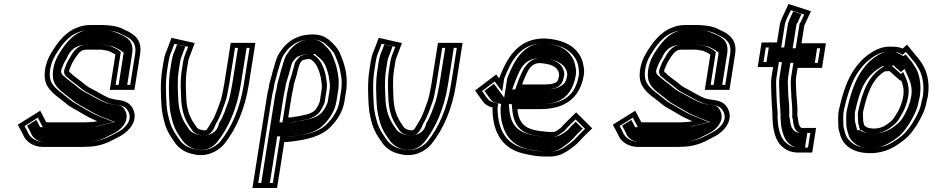

<svg xmlns="http://www.w3.org/2000/svg" viewBox="-20 -742 4662 959"><path d="M531.6 -250C507.8 -258.4 483.1 -274.1 463.1 -285C447.2 -294.5 426.1 -303.3 411.7 -314L399.3 -324C379.8 -341.3 348.3 -359.7 332 -379H330C327.3 -380.5 325.9 -383.4 325.3 -387L326.2 -393C333.9 -411.7 339.7 -428.6 350.2 -443C359.2 -458.4 380.2 -493 402.1 -493C406.2 -493.7 409.6 -494 412.2 -494H485.2C492.3 -492.8 503 -491.4 509.6 -490C517.1 -490 528.8 -484.5 536.2 -481L550.9 -473L556.3 -469L528.4 -293H651.4L679.8 -472C690.8 -541.4 651.9 -571.9 604.8 -592C585.5 -603.2 560.8 -611.3 534.2 -614L514.6 -616C508 -616.7 501.4 -617 494.7 -617H431.7C407.8 -617 387.3 -613.5 367.8 -605C307.2 -583.6 268.3 -531.3 235.5 -477C203.1 -424.6 191 -352 217.3 -311C239.1 -274.1 277.6 -252.8 311.5 -224C332.9 -205 361.6 -193 387 -177C409.6 -163.3 437.2 -148.3 465.7 -137C462.9 -136.3 460.5 -135.7 458.4 -135L442.1 -133C436.6 -132.3 431.6 -132 426.9 -132C420.8 -131.3 414.7 -131 408.7 -131H215.7C214.4 -131 213.1 -131.3 211.9 -132H210.9L180.9 -189L68.8 -119C78.9 -99.2 90.9 -81 99.5 -60C114.5 -31.5 149.2 -8 196.3 -8H389.3C396.6 -8 404.3 -8.3 412.4 -9C461.5 -9 506.5 -22.7 541.7 -42L561.2 -52C582 -62.6 598.1 -70.9 615.9 -88C650.7 -120.2 663.8 -162.5 642.8 -201C626.7 -229.8 602.5 -239.8 561.6 -244C551.8 -244 538.5 -250 531.6 -250ZM393.2 -33H200.2C161.7 -33 134.2 -52.7 122.8 -73.3C116.8 -87.9 109.1 -101.4 102.7 -112.8L169 -154.1L193.8 -107H203.9C206.4 -106.3 209 -106 211.8 -106H404.8C411.2 -106 418.2 -106.4 424.3 -107C431.7 -107.1 435.1 -107.4 441.2 -108.2L460.1 -110.5C462.8 -111.4 464.4 -111.9 467.9 -112.7L548.9 -132.2L478.2 -160.4C451.4 -171.1 424.3 -185.6 402.8 -198.8C375.5 -215.9 348 -227.7 329.8 -243.9C293.2 -275 258.2 -294.7 239.4 -326.3C219.6 -357.2 227.8 -420.1 256.7 -466.7C289 -520.3 323.4 -564.1 372.9 -581.6C389.3 -587.4 404.5 -592 427.8 -592H490.8C496.6 -592 502.4 -591.7 508.1 -591.1L527.8 -589.1C551.7 -586.7 573.9 -579 590.6 -569.3C635.4 -550.2 663.7 -528.2 654.8 -472L630.4 -318H557.4L583.4 -482.4L566.9 -494.7L550.4 -503.6C542.8 -507.2 530.8 -513.6 516.4 -514.9C507.8 -516.6 498.1 -517.8 491.3 -519H416.2C412.3 -519 407 -518.4 404 -518C357.5 -514.1 335.7 -464.7 329.5 -454.1C314.1 -432.1 309.6 -415.3 301.7 -396.1L299.7 -382.9C301.4 -373.2 303.7 -363 316.5 -356C334 -338.7 363.8 -319.3 381.2 -304L394.3 -293.4C412.6 -279.8 433 -271.8 448.1 -262.8C468.9 -251.5 495 -235.1 523.6 -225H526.9C530.1 -224.4 544 -219.5 556.2 -219C593.6 -215.1 608.2 -207.8 620.2 -186.5C635.6 -158.3 627.4 -130.1 600 -104.8C585.1 -90.4 573.7 -84.7 552.6 -73.9L532.6 -63.7C500.8 -46.2 460.9 -34 416.4 -34H415.3C407.7 -33.4 400.1 -33 393.2 -33ZM413.7 -34H416.4C453.3 -34 487.4 -43.9 517.4 -60.4L537.6 -70.7C558.9 -81.5 568.1 -85.9 583 -100.3C610.9 -126.1 621.4 -160.1 604.7 -190.8C592.5 -212.6 582.9 -215.8 553.9 -219C537.1 -220.2 529.3 -223.1 522.6 -225H517.6C484.7 -236.6 456 -254.1 434.4 -265.8C420.2 -274.3 399.5 -282.2 379.4 -297.2L366.1 -307.9C349.6 -322.6 320 -342.2 302.4 -359C287.4 -368.9 286.2 -376.9 284.9 -384.4L286.6 -394.9C294.2 -413.8 299.4 -431 313.1 -450.4C317.4 -457.7 332.1 -511.6 399.6 -517.8C404.3 -518.4 409.9 -519 416.2 -519H494.4C502.9 -517.5 508.8 -516.9 521.2 -514.7C545 -511.9 555.4 -504.8 563.4 -501L581.1 -491.4L597.8 -478.9L572.4 -318H615.4L639.8 -472C649.5 -533.6 619 -554.2 579.9 -570.9C562.6 -578.3 545.1 -587.2 524 -589.3L504.3 -591.3C499.8 -591.8 495.3 -592 490.8 -592H427.8C409.1 -592 399 -589.5 386.9 -584.2C344.1 -569.1 306.7 -526.1 273 -470.2C243.2 -422.2 234.2 -354.3 255 -321.9C273.9 -289.9 307.4 -271.8 344.9 -239.8C362.1 -224.6 388.4 -213.4 416.8 -195.6C437.7 -182.8 464.4 -168.5 489.7 -158.4L554.7 -132.5L476.9 -113.8C473.1 -112.9 471.5 -112.3 468.2 -111.2L446 -108.5C439.3 -107.7 434.9 -107.3 426.6 -107C420.5 -106.5 411.9 -106 404.8 -106H211.8C210.8 -106 200.8 -106.8 199.5 -107H180.5L161.5 -143.2L115 -114.2C122.8 -100.2 130.7 -87 138.2 -69.2C150.6 -46.4 176.1 -33 200.2 -33H393.2C399.3 -33 406.9 -33.4 413.7 -34Z M836.6 -553 814.1 -493 807.9 -479C803.1 -465.7 799.4 -450.7 796.7 -434L789.9 -391C780.2 -329.3 783.5 -263.6 786.7 -213C789.3 -174.3 796.2 -151.1 804.8 -119C816.6 -82.5 831.9 -60.7 851.2 -33C870.4 -3.1 901.8 19.8 945.6 28C1010.2 44.8 1068.4 14.9 1099.5 -22C1159.5 -96.9 1203.1 -196.3 1222.5 -319L1255.6 -528H1132.6L1099.5 -319C1098.2 -310.3 1096.4 -301.7 1094.4 -293C1091.4 -274.2 1087.1 -256.4 1081.9 -239C1067.6 -200.7 1056.5 -163.2 1035.9 -132C1031.9 -123.9 1013 -92 1008.6 -92C1003.8 -91.3 1000.1 -91 997.4 -91L985.7 -93C973.4 -96.2 963 -102.3 958.7 -112L949 -126C927.4 -157.9 914.8 -192.5 911 -240C909.2 -284 904.5 -337.8 912.9 -391L919.7 -434C921 -442 922.7 -448.3 924.7 -453C934 -477.7 943.2 -502.3 952.5 -527ZM894.7 -434 887.9 -391C878.8 -333.6 883.9 -278.8 885.7 -234.6C889.9 -182.9 903.7 -144.9 927.3 -109.9L936.2 -97.1C945.9 -78.8 961.1 -72.6 976.8 -68.5L991.4 -66H993.5C998.1 -66 1002.7 -66.5 1008.2 -67.3C1040.7 -67.3 1057.5 -122.3 1057.5 -122.3C1081.2 -159.3 1091.8 -197.1 1105.5 -233.8C1112 -251.3 1116.3 -273.9 1119.3 -292C1121.4 -301.3 1123.1 -310 1124.5 -319L1153.7 -503H1226.7L1197.5 -319C1178.7 -200 1136.4 -105.4 1080.8 -35.8C1055.7 -6.4 1009.2 17.7 954.7 3.5C916.2 -3.7 889.9 -22.6 873 -48.9C853.2 -77.3 839.9 -96.6 829.3 -129.3C820.3 -162.3 814.4 -182.2 812 -218.4C808.8 -268.7 805.7 -332.9 814.9 -391L821.7 -434C824.1 -448.9 827.5 -462.4 831.3 -473.1L837.4 -486.9L851 -523.3L919.7 -507.9C910.4 -483.1 899 -460.9 894.7 -434ZM1015.3 -67.8C1008.4 -66.9 1000.6 -66 993.5 -66H988.2L969.3 -69.2C948.3 -74.7 929.6 -84.2 920.7 -101.5L911.7 -114.3C888.2 -149.2 874.8 -186.3 870.8 -236.6C869 -280.8 864.1 -335.1 872.9 -391L879.7 -434C881.1 -442.7 882.8 -449.7 885.8 -456.8C892.1 -473.7 899 -492 905.8 -510.1L864.3 -519.4L853 -489.1L846.8 -475.3C842.7 -463.6 839.2 -449.6 836.7 -434L829.9 -391C820.5 -331.6 823.7 -266.8 826.9 -216.4C829.4 -179.4 835.6 -158.4 844.4 -125.8C855.4 -92.1 868.7 -72.9 888.6 -44.5C920.7 5.6 1007.7 34.6 1064.1 -31.6C1120.3 -102 1163.5 -198.7 1182.5 -319L1211.7 -503H1168.7L1139.5 -319C1138.1 -310.1 1136.4 -301.4 1134.3 -292.4C1131.3 -273.8 1126.9 -255.1 1121.2 -236.2C1106.9 -197.8 1096.5 -161 1073.6 -125.6C1072.4 -123.3 1070 -78.4 1015.3 -67.8Z M1447.5 -319C1449 -328.4 1453.9 -339.2 1456.4 -350L1462.8 -371C1469.1 -395.6 1475.2 -444 1502.3 -444C1506.5 -445.3 1510.7 -446.3 1514.8 -447H1528.8C1529.4 -446.3 1530 -446 1530.6 -446C1560.6 -429.7 1574.9 -388.6 1582.2 -355L1585.1 -335C1587.2 -327.2 1587.5 -315.7 1587.8 -308C1587.2 -304 1586.7 -299 1586.4 -293L1577.1 -234C1576.9 -232.7 1576.3 -231 1575.3 -229C1569.6 -214 1560.9 -199.7 1552.1 -190C1538.9 -178.6 1521.6 -171.4 1500.6 -168L1473.7 -162C1466.1 -160.7 1459.3 -159.7 1453.2 -159C1443 -157.5 1429.7 -153.2 1421.7 -156H1419.7L1437 -265C1439.6 -281.8 1446.5 -305.2 1447.5 -319ZM1400.2 -33C1408.1 -32.3 1416.8 -32.7 1426.4 -34C1508.9 -43 1587.5 -60 1634.7 -112C1662.4 -140.4 1692.2 -184.1 1700.1 -234L1710.4 -299C1715.7 -364.3 1705.1 -406.7 1686.9 -454C1673.3 -491.9 1662.9 -503.6 1639.6 -528L1622.2 -544C1602.9 -559 1578.9 -570 1543.3 -570C1486.9 -570 1446.1 -553.3 1412.8 -523C1393.2 -505.2 1386.9 -493.3 1373.1 -474C1357.3 -447.6 1352.7 -416.6 1342 -385L1336.5 -363C1332.7 -348.7 1326.4 -330.5 1323.9 -315C1324 -311.7 1323.2 -306.7 1321.5 -300C1318.4 -288.7 1315.9 -277 1314 -265L1240.8 197H1363.8ZM1412 -265 1390.8 -131H1414.5C1435.1 -127.5 1446.9 -133.3 1452.6 -134.2C1460.3 -135.1 1466.8 -136.1 1474.8 -137.5L1501.6 -143.5C1526.7 -147.7 1548.4 -156.3 1567 -172.3C1580.2 -183.7 1592.2 -206.6 1598.3 -222.3C1600.5 -227.2 1601.3 -229.2 1602.1 -234L1611.6 -294.4C1611.9 -299.5 1612.4 -305.4 1612.8 -308L1613.2 -310.5C1612.8 -319.5 1612.9 -330.5 1610 -343.5L1607.2 -363C1599 -400.9 1584.1 -444.6 1546.9 -467.5L1543.1 -472H1516.7C1502.8 -469.8 1487.2 -464.7 1480.3 -461.5C1468.5 -451.4 1461 -441.2 1453.9 -430.4C1448.4 -411.1 1443.3 -392.8 1438.4 -374L1432 -352.7C1430.1 -344.7 1425 -334.3 1422.5 -319L1422.4 -318C1421.6 -308.4 1415.1 -285 1412 -265ZM1349.2 -316.8C1351.7 -330.2 1356.8 -344.9 1361 -360.5L1366.2 -381.7C1377.6 -415.5 1383 -444.1 1393.8 -463C1409.3 -484.9 1411.7 -490.7 1428.3 -505.9C1455.8 -530.9 1488 -545 1539.3 -545C1569.2 -545 1587.6 -536.4 1604.1 -523.9L1620.4 -508.9C1643.9 -484.3 1650 -478.5 1663 -442.3C1675.5 -409.7 1677.3 -400.3 1683.3 -365.8C1687.5 -344.9 1687.3 -324.3 1685.2 -298L1675.1 -234C1668.4 -191.6 1642.8 -153.4 1617.5 -127.4C1592.5 -99.9 1554 -80.5 1508.2 -72.6C1482.2 -68.2 1457.8 -62.1 1427.2 -58.8C1418.3 -57.6 1412.2 -57.4 1406.3 -57.9L1379.5 -60.2L1342.8 172H1269.8L1339 -265C1341.5 -281.1 1348.8 -301.2 1349.2 -316.8ZM1626.5 -293.9 1617.1 -234C1616.5 -230.4 1615.6 -228.1 1614 -224.8C1608 -209.2 1598.1 -192 1586.6 -179.4C1569.8 -160.8 1539.6 -149.5 1509.1 -144.2L1482.4 -138.2C1473.9 -136.7 1467 -135.6 1458.1 -134.6C1456.2 -134.2 1440.8 -127 1411.3 -131H1375.8L1397 -265C1399.9 -283.7 1406.6 -307.3 1407.4 -318.3L1407.5 -319C1409.6 -332.2 1414.5 -341.8 1416.8 -351.7L1423.2 -372.9C1428 -391.5 1432.9 -408.9 1438.2 -427.8C1444.9 -438 1452.9 -448.1 1464.2 -457.9C1472.6 -461.7 1494.4 -469.9 1513.5 -472H1554.9L1562 -463.7C1576.9 -454.3 1584.9 -443.3 1590.2 -438.4C1608.9 -416.2 1617.6 -381.5 1622.2 -360.2L1625 -340.5C1627.6 -329.6 1627.7 -317.9 1628 -309.6L1627.8 -308C1627.3 -304.8 1626.8 -299.3 1626.5 -293.9ZM1354 -265 1284.8 172H1327.8L1364.8 -61.6L1409.4 -57.8C1411.9 -57.6 1415.7 -57.6 1421.3 -58.4C1450.7 -62.4 1475 -65.5 1499 -71.6C1538.9 -78.5 1574.4 -94.2 1600.6 -123C1625.9 -149 1652.9 -188.7 1660.1 -234L1670.3 -298.4C1672.4 -325.2 1672.6 -347.3 1668.3 -368.7C1662.3 -403 1660.2 -413.5 1647.7 -446.1C1634.5 -483 1628.7 -488.4 1605.1 -513.2L1589 -527.9C1573.8 -539.5 1560 -545 1539.3 -545C1498 -545 1472.7 -535.2 1445.3 -510.3C1428.7 -495.3 1425.2 -487.8 1410.2 -466.6C1397.9 -445.6 1393 -417.1 1381.5 -382.9L1376.2 -361.4C1372.1 -346.4 1366.5 -330.3 1364.1 -316.3C1363.7 -300.2 1356.6 -281.6 1354 -265Z M1871.6 -553 1849.1 -493 1842.9 -479C1838.1 -465.7 1834.4 -450.7 1831.7 -434L1824.9 -391C1815.2 -329.3 1818.5 -263.6 1821.7 -213C1824.3 -174.3 1831.2 -151.1 1839.8 -119C1851.6 -82.5 1866.9 -60.7 1886.2 -33C1905.4 -3.1 1936.8 19.8 1980.6 28C2045.2 44.8 2103.4 14.9 2134.5 -22C2194.5 -96.9 2238.1 -196.3 2257.5 -319L2290.6 -528H2167.6L2134.5 -319C2133.2 -310.3 2131.4 -301.7 2129.4 -293C2126.4 -274.2 2122.1 -256.4 2116.9 -239C2102.6 -200.7 2091.5 -163.2 2070.9 -132C2066.9 -123.9 2048 -92 2043.6 -92C2038.8 -91.3 2035.1 -91 2032.4 -91L2020.7 -93C2008.4 -96.2 1998 -102.3 1993.7 -112L1984 -126C1962.4 -157.9 1949.8 -192.5 1946 -240C1944.2 -284 1939.5 -337.8 1947.9 -391L1954.7 -434C1956 -442 1957.7 -448.3 1959.7 -453C1969 -477.7 1978.2 -502.3 1987.5 -527ZM1929.7 -434 1922.9 -391C1913.8 -333.6 1918.9 -278.8 1920.7 -234.6C1924.9 -182.9 1938.7 -144.9 1962.3 -109.9L1971.2 -97.1C1980.9 -78.8 1996.1 -72.6 2011.8 -68.5L2026.4 -66H2028.5C2033.1 -66 2037.7 -66.5 2043.2 -67.3C2075.7 -67.3 2092.5 -122.3 2092.5 -122.3C2116.2 -159.3 2126.8 -197.1 2140.5 -233.8C2147 -251.3 2151.3 -273.9 2154.3 -292C2156.4 -301.3 2158.1 -310 2159.5 -319L2188.7 -503H2261.7L2232.5 -319C2213.7 -200 2171.4 -105.4 2115.8 -35.8C2090.7 -6.4 2044.2 17.7 1989.7 3.5C1951.2 -3.7 1924.9 -22.6 1908 -48.9C1888.2 -77.3 1874.9 -96.6 1864.3 -129.3C1855.3 -162.3 1849.4 -182.2 1847 -218.4C1843.8 -268.7 1840.7 -332.9 1849.9 -391L1856.7 -434C1859.1 -448.9 1862.5 -462.4 1866.3 -473.1L1872.4 -486.9L1886 -523.3L1954.7 -507.9C1945.4 -483.1 1934 -460.9 1929.7 -434ZM2050.3 -67.8C2043.4 -66.9 2035.6 -66 2028.5 -66H2023.2L2004.3 -69.2C1983.3 -74.7 1964.6 -84.2 1955.7 -101.5L1946.7 -114.3C1923.2 -149.2 1909.8 -186.3 1905.8 -236.6C1904 -280.8 1899.1 -335.1 1907.9 -391L1914.7 -434C1916.1 -442.7 1917.8 -449.7 1920.8 -456.8C1927.1 -473.7 1934 -492 1940.8 -510.1L1899.3 -519.4L1888 -489.1L1881.8 -475.3C1877.7 -463.6 1874.2 -449.6 1871.7 -434L1864.9 -391C1855.5 -331.6 1858.7 -266.8 1861.9 -216.4C1864.4 -179.4 1870.6 -158.4 1879.4 -125.8C1890.4 -92.1 1903.7 -72.9 1923.6 -44.5C1955.7 5.6 2042.7 34.6 2099.1 -31.6C2155.3 -102 2198.5 -198.7 2217.5 -319L2246.7 -503H2203.7L2174.5 -319C2173.1 -310.1 2171.4 -301.4 2169.3 -292.4C2166.3 -273.8 2161.9 -255.1 2156.2 -236.2C2141.9 -197.8 2131.5 -161 2108.6 -125.6C2107.4 -123.3 2105 -78.4 2050.3 -67.8Z M2732 -322C2722.6 -322 2707.8 -320 2697.7 -320H2587.7C2593.6 -336.4 2598.3 -349.2 2607.3 -368C2621.5 -399.3 2637.3 -427 2676.6 -427C2727.2 -422.7 2767.2 -412.8 2772.6 -370C2772.4 -368.7 2772.5 -367.3 2773 -366C2771.9 -359.3 2770.7 -354 2769.4 -350C2766.3 -330 2749 -326.1 2732 -322ZM2473.9 -353 2473.4 -350 2458.6 -370 2352.9 -290 2390.5 -237C2402 -220.2 2417.8 -210.2 2440.5 -205C2439.9 -201.7 2439.7 -198.3 2439.9 -195C2442 -75.5 2492.4 6.9 2608.6 28C2638.2 34.6 2666.9 40 2702.7 40H2726.7C2761.4 40 2789.5 27.8 2812.9 13C2830.5 1.2 2859.1 -19.1 2872.5 -35C2893 -58.5 2916 -79.2 2938 -101L2857.7 -181L2810.2 -134C2800.9 -124.9 2793 -117.1 2783.8 -106C2778.4 -101.4 2761.5 -89.7 2758.9 -88C2753.7 -84.9 2750 -83 2742.1 -83H2723.1C2718.5 -83 2713.9 -83.3 2709.3 -84C2681.9 -86.8 2656.6 -88.8 2633.4 -97C2587.2 -111.5 2568.8 -146.7 2564.2 -197H2678.2C2797.9 -197 2877.4 -248.8 2896.4 -369C2898.3 -385 2897.8 -398.7 2894.9 -410C2892.3 -433.2 2883.8 -455.4 2871.8 -472C2840.2 -520.2 2780.8 -546.1 2699.1 -550C2570.5 -550 2514.8 -459.1 2473.9 -353ZM2681.6 -452H2680.6C2624 -452 2598.4 -405.9 2584.5 -375.3C2575.4 -356.1 2569.8 -341.2 2563.9 -324.9L2553.2 -295H2693.7C2706.6 -295 2721.5 -297 2728 -297H2731.1C2743.7 -300 2764 -301.5 2781.4 -321.7C2788.1 -329.4 2792 -338.5 2794.2 -348.2C2795.8 -353.7 2796.9 -359.4 2798 -366L2798.9 -371.9C2793.1 -434.8 2734.1 -448.7 2681.6 -452ZM2694.6 -525C2772.5 -521.1 2822.9 -497.4 2850.1 -455.8C2860.5 -441.5 2867.5 -423.1 2869.8 -403.4C2870.9 -393.8 2873 -383.3 2871.4 -368.5C2854.3 -263.1 2792.9 -222 2682.2 -222H2536.1L2539 -190.9C2544 -135.8 2566.8 -91 2622.1 -73.2C2650 -63.5 2676.1 -61.8 2702.3 -59.2C2709.3 -58.2 2713.3 -58 2719.2 -58H2738.2C2750.5 -58 2763.1 -63.3 2769.5 -67.2C2774.6 -70.3 2791.3 -81.9 2800.7 -90.1C2809.4 -100.6 2816.5 -107.7 2826.7 -117.8L2854.8 -145.7L2902.2 -98.4C2884.8 -81.6 2870.5 -67.9 2854.3 -49.4C2845.4 -38.7 2817.5 -18 2801.5 -7.3C2780.5 5.8 2759 15 2730.6 15H2706.6C2673.2 15 2647.5 10.2 2617.2 3.5C2509.4 -16.1 2467.2 -89.8 2465.2 -199.6C2465.1 -202 2465.2 -203.2 2465.5 -205L2468.6 -225.1L2449.8 -229.4C2431.1 -233.7 2420.8 -240.5 2412.1 -253.2L2387.9 -287.4L2450.8 -335.1L2488.1 -284.9L2498.4 -350C2535.6 -445.8 2581.7 -524.5 2694.6 -525ZM2813.6 -369.8 2813 -366C2811.9 -359.5 2810.7 -353.6 2809.3 -348.8C2806.6 -336.1 2799.6 -324.3 2785.8 -315.1C2765.5 -301.5 2750.1 -300.4 2735.7 -297H2728C2726 -297 2710.8 -295 2693.7 -295H2538.4L2548.5 -323.1C2554.3 -339.4 2559.7 -353.6 2568.7 -372.7C2580.2 -397.9 2601.3 -452 2680.6 -452H2683.2C2743 -447.5 2808.3 -429.8 2813.6 -369.8ZM2856.4 -368.7C2858 -383.3 2857.3 -395.6 2855 -404.8C2852.5 -426.1 2845.2 -445.6 2834.5 -460.3C2807.4 -501.8 2762 -521.4 2693.7 -525C2637.6 -524.4 2599.8 -501.3 2562 -449.8C2544.5 -424.4 2527.2 -386.2 2513.6 -351.2L2498.3 -254.6L2447 -323.8L2399.8 -288.1L2427.7 -248.8C2436.6 -235.8 2444.9 -231.5 2457.6 -228.6L2483.3 -222.6L2480.5 -205C2480.1 -202.6 2480 -200.7 2480.1 -197.9C2480.8 -159.4 2484 -130.7 2495.3 -102.9C2515.4 -43.9 2562.7 -7.1 2623.2 3.9C2653 9.3 2676.7 15 2706.6 15H2730.6C2748.8 15 2765.3 9.1 2785.3 -3.3C2800.6 -13.7 2828.2 -34.1 2837.5 -45C2855.1 -65.2 2872.6 -81.8 2890.5 -99.1L2855.5 -133.9L2843.6 -122.2C2834.1 -112.9 2827.4 -106.3 2819.2 -96.4C2811.9 -87.5 2791.3 -74.8 2787.1 -72C2779.9 -67.1 2760.5 -58 2738.2 -58H2719.2C2711.9 -58 2705.1 -58.5 2697.9 -59.4C2672.3 -62 2642.8 -64 2611.7 -74.7C2548 -95.2 2528.8 -141.2 2524.1 -193.1L2521.4 -222H2682.2C2733.6 -222 2768.9 -232.2 2797.1 -254.2C2824.9 -275.9 2847.3 -312.1 2856.4 -368.7Z M3503.6 -250C3479.8 -258.4 3455.1 -274.1 3435.1 -285C3419.2 -294.5 3398.1 -303.3 3383.7 -314L3371.3 -324C3351.8 -341.3 3320.3 -359.7 3304 -379H3302C3299.3 -380.5 3297.9 -383.4 3297.3 -387L3298.2 -393C3305.9 -411.7 3311.7 -428.6 3322.2 -443C3331.2 -458.4 3352.2 -493 3374.1 -493C3378.2 -493.7 3381.6 -494 3384.2 -494H3457.2C3464.3 -492.8 3475 -491.4 3481.6 -490C3489.1 -490 3500.8 -484.5 3508.2 -481L3522.9 -473L3528.3 -469L3500.4 -293H3623.4L3651.8 -472C3662.8 -541.4 3623.9 -571.9 3576.8 -592C3557.5 -603.2 3532.8 -611.3 3506.2 -614L3486.6 -616C3480 -616.7 3473.4 -617 3466.7 -617H3403.7C3379.8 -617 3359.3 -613.5 3339.8 -605C3279.2 -583.6 3240.3 -531.3 3207.5 -477C3175.1 -424.6 3163 -352 3189.3 -311C3211.1 -274.1 3249.6 -252.8 3283.5 -224C3304.9 -205 3333.6 -193 3359 -177C3381.6 -163.3 3409.2 -148.3 3437.7 -137C3434.9 -136.3 3432.5 -135.7 3430.4 -135L3414.1 -133C3408.6 -132.3 3403.6 -132 3398.9 -132C3392.8 -131.3 3386.7 -131 3380.7 -131H3187.7C3186.4 -131 3185.1 -131.3 3183.9 -132H3182.9L3152.9 -189L3040.8 -119C3050.9 -99.2 3062.9 -81 3071.5 -60C3086.5 -31.5 3121.2 -8 3168.3 -8H3361.3C3368.6 -8 3376.3 -8.3 3384.4 -9C3433.5 -9 3478.5 -22.7 3513.7 -42L3533.2 -52C3554 -62.6 3570.1 -70.9 3587.9 -88C3622.7 -120.2 3635.8 -162.5 3614.8 -201C3598.7 -229.8 3574.5 -239.8 3533.6 -244C3523.8 -244 3510.5 -250 3503.6 -250ZM3365.2 -33H3172.2C3133.7 -33 3106.2 -52.7 3094.8 -73.3C3088.8 -87.9 3081.1 -101.4 3074.7 -112.8L3141 -154.1L3165.8 -107H3175.9C3178.4 -106.3 3181 -106 3183.8 -106H3376.8C3383.2 -106 3390.2 -106.4 3396.3 -107C3403.7 -107.1 3407.1 -107.4 3413.2 -108.2L3432.1 -110.5C3434.8 -111.4 3436.4 -111.9 3439.9 -112.7L3520.9 -132.2L3450.2 -160.4C3423.4 -171.1 3396.3 -185.6 3374.8 -198.8C3347.5 -215.9 3320 -227.7 3301.8 -243.9C3265.2 -275 3230.2 -294.7 3211.4 -326.3C3191.6 -357.2 3199.8 -420.1 3228.7 -466.7C3261 -520.3 3295.4 -564.1 3344.9 -581.6C3361.3 -587.4 3376.5 -592 3399.8 -592H3462.8C3468.6 -592 3474.4 -591.7 3480.1 -591.1L3499.8 -589.1C3523.7 -586.7 3545.9 -579 3562.6 -569.3C3607.4 -550.2 3635.7 -528.2 3626.8 -472L3602.4 -318H3529.4L3555.4 -482.4L3538.9 -494.7L3522.4 -503.6C3514.8 -507.2 3502.8 -513.6 3488.4 -514.9C3479.8 -516.6 3470.1 -517.8 3463.3 -519H3388.2C3384.3 -519 3379 -518.4 3376 -518C3329.5 -514.1 3307.7 -464.7 3301.5 -454.1C3286.1 -432.1 3281.6 -415.3 3273.7 -396.1L3271.7 -382.9C3273.4 -373.2 3275.7 -363 3288.5 -356C3306 -338.7 3335.8 -319.3 3353.2 -304L3366.3 -293.4C3384.6 -279.8 3405 -271.8 3420.1 -262.8C3440.9 -251.5 3467 -235.1 3495.6 -225H3498.9C3502.1 -224.4 3516 -219.5 3528.2 -219C3565.6 -215.1 3580.2 -207.8 3592.2 -186.5C3607.6 -158.3 3599.4 -130.1 3572 -104.8C3557.1 -90.4 3545.7 -84.7 3524.6 -73.9L3504.6 -63.7C3472.8 -46.2 3432.9 -34 3388.4 -34H3387.3C3379.7 -33.4 3372.1 -33 3365.2 -33ZM3385.7 -34H3388.4C3425.3 -34 3459.4 -43.9 3489.4 -60.4L3509.6 -70.7C3530.9 -81.5 3540.1 -85.9 3555 -100.3C3582.9 -126.1 3593.4 -160.1 3576.7 -190.8C3564.5 -212.6 3554.9 -215.8 3525.9 -219C3509.1 -220.2 3501.3 -223.1 3494.6 -225H3489.6C3456.7 -236.6 3428 -254.1 3406.4 -265.8C3392.2 -274.3 3371.5 -282.2 3351.4 -297.2L3338.1 -307.9C3321.6 -322.6 3292 -342.2 3274.4 -359C3259.4 -368.9 3258.2 -376.9 3256.9 -384.4L3258.6 -394.9C3266.2 -413.8 3271.4 -431 3285.1 -450.4C3289.4 -457.7 3304.1 -511.6 3371.6 -517.8C3376.3 -518.4 3381.9 -519 3388.2 -519H3466.4C3474.9 -517.5 3480.8 -516.9 3493.2 -514.7C3517 -511.9 3527.4 -504.8 3535.4 -501L3553.1 -491.4L3569.8 -478.9L3544.4 -318H3587.4L3611.8 -472C3621.5 -533.6 3591 -554.2 3551.9 -570.9C3534.6 -578.3 3517.1 -587.2 3496 -589.3L3476.3 -591.3C3471.8 -591.8 3467.3 -592 3462.8 -592H3399.8C3381.1 -592 3371 -589.5 3358.9 -584.2C3316.1 -569.1 3278.7 -526.1 3245 -470.2C3215.2 -422.2 3206.2 -354.3 3227 -321.9C3245.9 -289.9 3279.4 -271.8 3316.9 -239.8C3334.1 -224.6 3360.4 -213.4 3388.8 -195.6C3409.7 -182.8 3436.4 -168.5 3461.7 -158.4L3526.7 -132.5L3448.9 -113.8C3445.1 -112.9 3443.5 -112.3 3440.2 -111.2L3418 -108.5C3411.3 -107.7 3406.9 -107.3 3398.6 -107C3392.5 -106.5 3383.9 -106 3376.8 -106H3183.8C3182.8 -106 3172.8 -106.8 3171.5 -107H3152.5L3133.5 -143.2L3087 -114.2C3094.8 -100.2 3102.7 -87 3110.2 -69.2C3122.6 -46.4 3148.1 -33 3172.2 -33H3365.2C3371.3 -33 3378.9 -33.4 3385.7 -34Z M3975.4 -110C3974.8 -110 3974.5 -110.3 3974.6 -111C3971.7 -116.7 3968 -127.9 3967.4 -135L3965.1 -152C3964.4 -159.2 3961.3 -165.9 3962.6 -174C3965.4 -216.6 3956.7 -256.8 3956.4 -299C3956 -316.3 3953.7 -339 3956.7 -358L3963.8 -403H4085.8L4105.3 -526H3983.3L3997.6 -616L3998.7 -617L4030.6 -686L3918.4 -722C3907.7 -699 3897 -676.1 3886.4 -653C3880.5 -641 3876.6 -629 3874.7 -617L3860.9 -530H3783.9L3764.5 -407H3841.5L3833.7 -358C3831.3 -342.7 3830.5 -327.3 3831.4 -312C3832 -277.6 3833.9 -247.6 3835.2 -216L3837 -196C3837.4 -185.3 3837.6 -176.7 3837.9 -170C3838.6 -166 3838.8 -163 3838.5 -161C3837.9 -153 3838.2 -144.7 3839.5 -136L3840.7 -118L3843 -101C3848.8 -67.8 3860.5 -34.5 3882.2 -14C3902.2 4.8 3926.6 20 3966.8 20H4036.8L4056.3 -103H3986.3C3981.2 -103 3978.1 -106.8 3975.4 -110ZM3930 -690.8 3996.8 -669.4 3978.7 -630.3 3974.2 -626.4 3954.3 -501H4076.3L4064.8 -428H3942.8L3931.7 -358C3927.9 -334.3 3930.8 -310.3 3931 -294.8C3931.3 -267.4 3934.2 -237.5 3936.4 -214C3936.4 -196.1 3937.9 -182.4 3937.4 -172.7C3935.3 -155 3939.6 -148.5 3939.9 -145.4L3942.2 -128.8C3943.7 -115.9 3946.3 -108.8 3950.1 -100.3L3957.2 -89.7C3960.4 -86.2 3968 -78 3982.4 -78H4027.4L4015.8 -5H3970.8C3937.5 -5 3919 -16.6 3901.2 -33.3C3884.6 -49 3873.4 -78.4 3868 -108.5L3865.9 -124.2L3864.7 -142.4C3863.8 -148.8 3863.4 -158.3 3863.7 -162C3865.3 -179.6 3862.8 -183.4 3862.3 -201.3L3860.5 -221.5C3859.1 -254.3 3857.3 -282 3856.7 -316.8C3855.8 -331.6 3856.5 -344.2 3858.7 -358L3870.4 -432H3793.4L3805 -505H3882L3899.7 -617C3903.7 -642.1 3920.7 -670.7 3930 -690.8ZM3942.7 -93 3934.9 -104C3931.3 -111.9 3928.4 -120.6 3927.3 -130.9L3925 -147.8C3924.6 -152.1 3920.6 -159.2 3922.4 -173.2C3923.2 -186 3921.5 -198.2 3921.5 -215.9C3919.3 -239.6 3916.4 -269.3 3916.2 -296.3C3915.9 -312.5 3913.2 -336 3916.7 -358L3927.8 -428H4049.8L4061.3 -501H3939.3L3958.7 -623.2L3962.3 -626.3L3983.4 -671.9L3942 -685.2C3936.3 -672.9 3930.8 -661 3924.9 -648.1C3919.5 -637.2 3916.4 -627.4 3914.7 -617L3897 -505H3820L3808.4 -432H3885.4L3873.7 -358C3871.4 -343.6 3870.7 -330 3871.6 -315.1C3872.2 -280.4 3874 -251.8 3875.4 -219.5L3877.2 -199.4C3877.5 -188.2 3877.8 -180.8 3878.1 -174.1C3879.7 -163 3877.8 -152.6 3879.7 -140.1L3880.8 -122L3883 -105.8C3888.5 -74.8 3900.8 -44 3916.4 -29.1C3934.6 -12.1 3949.2 -5 3970.8 -5H4000.8L4012.4 -78H3982.4C3954.4 -78 3945.1 -90.5 3942.7 -93Z M4297.4 -116C4297.5 -116.7 4297.2 -117 4296.5 -117C4294.9 -123.7 4293.3 -130 4291.5 -136C4290.3 -149.4 4291.3 -163.5 4290 -177L4291.8 -188C4312.7 -278.9 4337.4 -348.1 4400.1 -386H4406.1C4411.5 -386 4416.5 -386.3 4421.3 -387C4421.9 -386.3 4422.5 -386 4423.1 -386C4424.4 -385.3 4425.9 -384.3 4427.7 -383L4476.7 -339L4480.2 -342C4489.5 -320.9 4496.8 -295.7 4491.7 -263C4489.7 -255 4488.2 -247.7 4487.2 -241C4481.2 -219.9 4474.6 -203.4 4465.5 -186C4455.8 -169.9 4441.9 -143.8 4427.2 -134C4406 -115.7 4382.4 -100 4345.8 -100C4339.2 -100 4334.6 -100.3 4332 -101C4317.1 -101 4304.2 -107.9 4297.4 -116ZM4488 -499C4470.3 -508.6 4450.9 -509 4425.6 -509C4391.5 -509 4368.2 -500.2 4340.8 -485C4304.6 -462.6 4278.1 -438.9 4253 -404C4213.2 -351.6 4189 -276.4 4171.4 -198C4163.4 -166.1 4167.5 -139.8 4167.1 -114C4167.4 -97 4172.2 -84.3 4176.1 -70C4192.3 -11.9 4243.5 23 4327.4 23C4401.4 23 4452.6 -8.5 4498.1 -45C4527.1 -68.6 4555.5 -107.5 4573.6 -143C4588 -168.7 4602.5 -199.1 4607.9 -233L4614 -259C4628.9 -353.2 4598.6 -417 4556.3 -463L4510.2 -519ZM4341.9 -75C4386 -75 4418.5 -96.2 4440.7 -115.2C4466.6 -134.4 4477.8 -161.2 4486.7 -175.8C4498.1 -194.8 4505.3 -216.2 4511.9 -239.4L4512.2 -241C4513.1 -247 4514.7 -254.4 4516.5 -262L4516.7 -263C4522.8 -301.8 4513.8 -332 4503.6 -354.9L4491.5 -382.3L4480 -372.4L4445.5 -403.3C4441.1 -406.6 4437.7 -409.5 4434.3 -413.5L4421.7 -411.7C4418.3 -411.3 4414.4 -411 4410.1 -411H4396.5C4316.9 -367.2 4287.9 -282.9 4266.9 -188.9L4264.5 -173.9C4265.7 -161.3 4264.7 -147.4 4266.3 -129.9C4267 -122.9 4269.6 -116.8 4271.4 -109.7L4270.7 -105.6L4273 -103L4275.6 -92H4283.2C4297.8 -79.9 4317.4 -75 4341.9 -75ZM4488.6 -468.4 4504.8 -483 4536.1 -445.1C4550.3 -429.6 4554.5 -423.3 4564.6 -405.5C4586.6 -373.5 4598.4 -319.9 4589.2 -259.9L4583.1 -234L4582.9 -233C4578.3 -203.6 4565.9 -177.4 4551.6 -151.8C4534.6 -118.4 4508.1 -82.9 4484.1 -63.4C4457.4 -42 4424 -19.3 4394.9 -12.3C4375.4 -7.6 4355.6 -2 4331.3 -2C4280.4 -2 4255.1 -12.1 4230.4 -32.8C4211.5 -50.1 4206.9 -57.2 4200.6 -79.9C4196.4 -95.4 4192.7 -106.4 4192.4 -117.9C4192.7 -147.9 4189.2 -168.9 4196 -196C4213.5 -273.9 4237.1 -344.6 4272.6 -391.4C4295.9 -423.7 4318.5 -443.8 4351.1 -464C4376.3 -477.9 4392.5 -484 4421.7 -484C4447.2 -484 4461.4 -483.1 4473.3 -476.6ZM4527.2 -241 4527 -240C4520.7 -217.6 4513.4 -199.3 4503.6 -180.5C4495.2 -164.4 4484.4 -139.5 4457.6 -119.5C4435.7 -100.9 4399.3 -75 4341.9 -75C4313.5 -75 4287.4 -82.2 4273.3 -92H4261.3L4257.7 -107.1L4256.2 -108.8L4256.6 -111.4C4255.1 -117.7 4253.5 -123.7 4251.9 -129.3C4247.8 -143.7 4250.9 -162.4 4249.7 -175.1L4251.9 -188.6C4272.9 -280.1 4295.2 -355.8 4373.7 -403.1L4386.8 -411H4410.1C4412.8 -411 4414.8 -411.2 4416.2 -411.4L4444.6 -415.3L4454.5 -403.6C4456.5 -402.3 4458.6 -400.8 4460.5 -399.4L4479.6 -382.2L4498.1 -398.2L4519 -350.8C4529 -328.2 4537.4 -299.4 4531.7 -263L4531.6 -262.3C4529.7 -254.6 4528.2 -247.3 4527.2 -241ZM4503.1 -470.6 4493 -461.5 4460 -479.5C4452.8 -483.3 4447.5 -484 4421.7 -484C4400.8 -484 4391.4 -481.1 4366.8 -467.6C4335.1 -447.9 4312.9 -428.3 4289.2 -395.5C4252.8 -347.5 4228.7 -274.8 4211.1 -196.8C4203.9 -167.8 4207.6 -144.9 4207.3 -116.5C4207.6 -102.9 4211.6 -91.7 4215.7 -76.5C4222.3 -52.9 4227.6 -45.1 4245.6 -28.8C4268.9 -9.1 4287.5 -2 4331.3 -2C4349.6 -2 4366 -5.1 4381.8 -10.1C4406.1 -17.8 4437.3 -35 4467.2 -59C4490.6 -78 4518.3 -114.8 4535.6 -148.7C4549.9 -174.3 4563 -201.9 4567.9 -233L4568 -233.6L4574.1 -259.6C4583.8 -321.5 4571.5 -377.3 4549.5 -409.3C4537.4 -426.8 4535.9 -432.8 4520.5 -449.5Z"/></svg>

Font: Tape
Style: Regular
Weight: 500
Foundry: Cannot Into Space Fonts
Version: Version 0.97